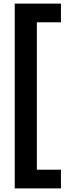

<svg xmlns="http://www.w3.org/2000/svg" viewBox="-20 -888 378 1068"><path d="M62 -868H319V-764H185V56H319V160H62Z"/></svg>

Font: Encode Sans Compressed
Style: ExtraBold
Weight: 800
Designer: Pablo Impallari, Andres Torresi
Foundry: Pablo Impallari, Andres Torresi
Version: Version 1.000; ttfautohint (v1.00) -l 8 -r 50 -G 200 -x 14 -